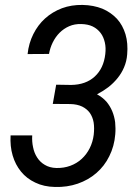

<svg xmlns="http://www.w3.org/2000/svg" viewBox="-20 -741 547 771"><path d="M265.6 -399.9 205.6 -400.9 191.9 -323.7 262.2 -323.2C281.2 -322.8 296.9 -319.3 310.1 -313C322.8 -306.6 333 -298.3 340.8 -287.6C348.1 -276.9 353.5 -264.2 356 -249.5C358.4 -234.4 358.4 -218.3 356.4 -200.2C354 -180.7 348.6 -162.6 340.3 -146C332 -129.4 321.3 -115.2 308.1 -103C294.9 -90.8 279.3 -81.5 262.2 -75.2C244.6 -68.8 226.1 -65.9 206.1 -66.4C188 -66.9 172.4 -71.3 159.7 -79.1C147 -86.4 136.7 -96.7 128.9 -108.9C121.1 -121.1 115.7 -134.8 112.8 -149.9C109.4 -165 108.4 -181.2 109.4 -197.3H22.5C21 -168.5 23.4 -141.6 30.8 -116.7C38.1 -91.8 49.3 -70.3 64.5 -51.8C79.6 -33.2 98.6 -18.6 121.6 -7.8C144.5 3.4 171.4 9.3 201.2 9.8C233.4 10.7 263.7 6.3 292 -3.4C320.3 -13.2 345.2 -27.3 366.7 -45.9C388.2 -64.5 405.8 -86.9 418.9 -113.8C432.1 -140.1 440.4 -169.4 442.9 -202.1C444.3 -218.3 443.8 -233.9 442.4 -250C440.4 -265.6 436.5 -280.3 430.7 -294.4C424.8 -308.6 417 -321.3 407.2 -333C397 -344.2 384.8 -354 369.6 -362.3C385.7 -370.6 400.4 -379.9 414.6 -390.6C428.7 -401.4 440.9 -413.6 451.7 -426.8C462.4 -439.9 471.2 -454.1 478 -470.2C484.9 -486.3 489.3 -503.4 490.7 -522.5C493.2 -552.2 491.2 -579.1 483.9 -603.5C476.6 -627.4 465.3 -648.4 449.7 -665.5C433.6 -682.6 414.1 -696.3 391.1 -706.1C367.7 -715.3 341.3 -720.7 311.5 -721.2C281.7 -721.7 254.4 -717.3 229 -708C203.1 -698.2 180.7 -684.6 161.1 -667C141.6 -649.4 126 -628.4 113.8 -604C101.6 -579.6 93.8 -552.7 90.8 -523.9L176.8 -524.4C179.7 -540.5 184.6 -556.2 191.9 -570.8C199.2 -585.4 208 -598.1 219.2 -609.4C230.5 -620.6 243.2 -629.4 257.8 -635.7C272.5 -642.1 288.6 -645 306.2 -644.5C323.7 -644 338.9 -641.1 352.1 -634.8C365.2 -628.4 375.5 -619.6 383.8 -608.9C392.1 -598.1 397.5 -585.4 400.9 -570.8C404.3 -556.2 404.8 -540.5 402.8 -523.9C398.4 -485.4 384.3 -455.6 360.4 -433.6C336.4 -411.6 304.7 -400.4 265.6 -399.9Z"/></svg>

Font: Roboto Condensed
Style: Italic
Weight: 400
Designer: Google
Version: Version 1.000;PS 001.000;hotconv 1.0.88;makeotf.lib2.5.64775